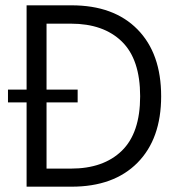

<svg xmlns="http://www.w3.org/2000/svg" viewBox="-20 -702 681 722"><path d="M249 -682Q408 -682 497 -591.5Q586 -501 586 -340Q586 -180 497 -90Q408 0 249 0H80V-317H10V-365H80V-682ZM247 -68Q369 -68 438 -135Q507 -202 507 -340Q507 -479 438 -546Q369 -613 247 -613H155V-365H272V-317H155V-68Z"/></svg>

Font: Didact Gothic
Style: Regular
Weight: 400
Designer: Daniel Johnson
Foundry: Daniel Johnson
Version: Version 2.101;PS 002.101;hotconv 1.0.88;makeotf.lib2.5.64775